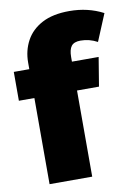

<svg xmlns="http://www.w3.org/2000/svg" viewBox="-88 -821 627 878"><g transform="rotate(-10 225.5 -382.0)"><path d="M268 0H70V-400H-2V-534H70V-565Q70 -620 94.5 -665.5Q119 -711 169 -737.5Q219 -764 296 -764Q382 -764 453 -727L401 -602Q364 -622 323 -622Q293 -622 280.5 -606Q268 -590 268 -555V-534H392L370 -400H268Z"/></g></svg>

Font: Trujillo Black
Style: Regular
Weight: 900
Designer: Fira Sans original fonts by bBox Type GmbH, Carrois Corporate GbR, & Edenspiekermann AG / Changes by Cristiano Sobral
Foundry: Fira Sans original fonts by bBox Type GmbH, Carrois Corporate GbR, & Edenspiekermann AG / Changes by Cristiano Sobral
Version: Version 4.301;July 28, 2020;FontCreator 13.0.0.2655 64-bit